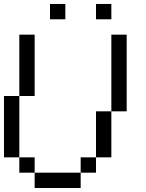

<svg xmlns="http://www.w3.org/2000/svg" viewBox="-20 -943 732 963"><path d="M230.8 -846.2V-923.1H307.7V-846.2ZM461.5 -846.2V-923.1H538.5V-846.2ZM153.8 0V-76.9H384.6V0ZM76.9 -76.9V-153.8H153.8V-76.9ZM384.6 -76.9V-153.8H461.5V-76.9ZM461.5 -153.8V-384.6H538.5V-153.8ZM0 -153.8V-461.5H76.9V-153.8ZM76.9 -461.5V-769.2H153.8V-461.5ZM538.5 -384.6V-769.2H615.4V-384.6Z"/></svg>

Font: Mintsoda - Lime Green 13x16
Style: Regular
Weight: 400
Designer: Mintsoda-15
Version: Version 1.0